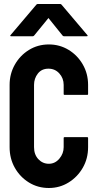

<svg xmlns="http://www.w3.org/2000/svg" viewBox="-20 -929 493 959"><path d="M224 10Q169 10 124.5 -17.5Q80 -45 54 -91Q28 -137 28 -194V-505Q28 -560 54 -606Q80 -652 124.5 -679.5Q169 -707 224 -707Q278 -707 322.5 -680Q367 -653 393.5 -607Q420 -561 420 -505V-459Q420 -455 416 -455H302Q298 -455 298 -459V-505Q298 -538 276.5 -562Q255 -586 222 -586Q188 -586 169 -561.5Q150 -537 150 -505V-194Q150 -157 171.5 -134Q193 -111 224 -111Q255 -111 276.5 -136.5Q298 -162 298 -194V-240Q298 -244 302 -244H416Q420 -244 420 -240V-194Q420 -137 393.5 -91Q367 -45 322.5 -17.5Q278 10 224 10ZM36 -748Q28 -748 33 -754L161 -905Q164 -909 168 -909H281Q285 -909 288 -905L416 -754Q421 -748 413 -748H299Q295 -748 292 -752L222 -839L151 -752Q148 -748 144 -748Z"/></svg>

Font: AL Dynamic
Style: Regular
Weight: 400
Version: Version 1.000; ttfautohint (v1.8.2) -l 8 -r 50 -G 200 -x 14 